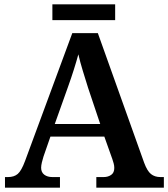

<svg xmlns="http://www.w3.org/2000/svg" viewBox="-20 -867 777 887"><path d="M3 0V-49H17Q45 -49 62 -63.5Q79 -78 96 -124L314 -714H432L646 -115Q660 -77 677.5 -63Q695 -49 721 -49H737V0H425V-49H459Q479 -49 493.5 -59Q508 -69 508 -91Q508 -102 505 -112.5Q502 -123 499 -132L462 -236H213L181 -144Q177 -132 173.5 -117Q170 -102 170 -92Q170 -71 184.5 -60Q199 -49 222 -49H257V0ZM233 -294H443L387 -461Q375 -499 362.5 -540Q350 -581 342 -616Q333 -583 321 -545Q309 -507 295 -468ZM222 -774V-847H512V-774Z"/></svg>

Font: Noto Naskh Arabic SemiBold
Style: Regular
Weight: 600
Designer: Monotype Design Team, David Williams, Mohamad Dakak and Nizar Qandah
Foundry: Monotype Imaging Inc.
Version: Version 2.016